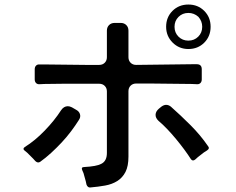

<svg xmlns="http://www.w3.org/2000/svg" viewBox="-20 -837 1040 846"><path d="M810 -621Q769 -621 740.5 -649.5Q712 -678 712 -719Q712 -761 740 -789Q768 -817 810 -817Q852 -817 880 -789Q908 -761 908 -719Q908 -677 880 -649Q852 -621 810 -621ZM810 -658Q836 -658 853.5 -675.5Q871 -693 871 -719Q871 -744 854 -763Q835 -780 810 -780Q784 -780 766.5 -762.5Q749 -745 749 -719Q749 -693 766.5 -675.5Q784 -658 810 -658ZM361 -24 358 -38 348 -74 342 -88Q337 -101 351 -101Q406 -104 426 -115Q451 -127 451 -163V-434Q451 -449 441.5 -458.5Q432 -468 417 -468H259L176 -467L155 -466Q145 -465 139 -471Q133 -477 133 -487V-532Q133 -542 139 -548Q145 -554 155 -553H177L357 -551H417Q432 -551 441.5 -560.5Q451 -570 451 -585V-702Q451 -717 460.5 -726.5Q470 -736 485 -736H512Q527 -736 536.5 -726.5Q546 -717 546 -702V-585Q546 -570 555.5 -560.5Q565 -551 580 -551L825 -554H847Q869 -554 869 -532V-487Q869 -477 863 -471Q857 -465 847 -466L825 -467L641 -469H580Q565 -469 555.5 -459.5Q546 -450 546 -435V-147Q546 -105 533 -79.5Q520 -54 497 -39.5Q474 -25 443.5 -19.5Q413 -14 378 -11Q372 -10 367.5 -14Q363 -18 361 -24ZM821 -136Q809 -155 792 -178Q775 -201 756 -224Q737 -247 717 -268Q697 -289 679 -304Q665 -317 665.5 -331.5Q666 -346 680 -358L691 -367Q702 -375 712 -375Q723 -375 733 -367Q776 -329 819.5 -285.5Q863 -242 896 -194Q906 -183 892 -174L881 -167L880 -166H879Q878 -165 878 -165L851 -144L849 -142L840 -134Q829 -125 821 -136ZM136 -127Q133 -131 126 -138L100 -164Q92 -170 89 -173Q78 -181 89 -189Q134 -217 177 -261.5Q220 -306 249 -351Q261 -369 279 -369Q287 -369 297 -364L316 -353Q329 -346 332.5 -333.5Q336 -321 328 -309Q313 -285 293.5 -259Q274 -233 251.5 -209Q229 -185 205 -163Q181 -141 157 -124Q147 -117 136 -127Z"/></svg>

Font: Higure Gothic Medium
Style: Regular
Weight: 500
Designer: Yoshimichi Ohira
Foundry: Positype
Version: Version 1.000